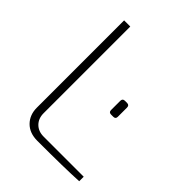

<svg xmlns="http://www.w3.org/2000/svg" viewBox="-198 -797 904 904"><g transform="rotate(45 254.5 -345.0)"><path d="M137 -690V-113Q137 -78 158.5 -56.5Q180 -35 215 -35H482V-5Q392 0 208 0Q156 0 126 -30.5Q96 -61 96 -109V-690ZM381 -333H366Q351 -333 351 -348V-409Q351 -425 366 -425H381Q396 -425 396 -409V-348Q396 -333 381 -333Z"/></g></svg>

Font: Exo 2.0 Extra Light
Style: Regular
Weight: 250
Designer: Natanael Gama
Version: Version 1.001;PS 001.001;hotconv 1.0.70;makeotf.lib2.5.58329